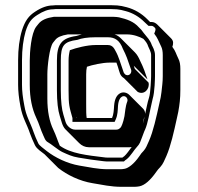

<svg xmlns="http://www.w3.org/2000/svg" viewBox="-20 -660 767 742"><path d="M566 -575H560L549 -586C527 -608 500 -624 470 -632C439 -640 435 -640 373 -640H203C198 -640 191 -640 184 -639C163 -639 140 -631 116 -615C91 -599 77 -580 65 -543C55 -510 50 -471 50 -427V-332C50 -308 53 -280 59 -249C67 -204 83 -183 96 -144C101 -130 107 -116 115 -99C123 -83 140 -74 152 -64L205 -11C239 16 288 40 338 48C375 54 408 62 450 62H500C507 62 513 61 519 60C539 56 561 37 584 4C588 -2 593 -8 599 -14C611 -27 615 -40 623 -57C640 -96 652 -150 664 -205L669 -228C674 -256 677 -279 677 -313V-394C677 -409 675 -423 669 -434C660 -452 659 -462 646 -479C648 -484 649 -489 649 -495C649 -501 646 -507 641 -512L588 -565C582 -571 574 -575 566 -575ZM430 -418C434 -408 437 -397 440 -387L444 -375C447 -368 452 -362 459 -358L512 -305C537 -291 560 -317 554 -341L501 -394L497 -406L550 -353C541 -380 535 -398 522 -424C516 -438 510 -449 501 -458L448 -511C441 -518 433 -524 423 -527H472C496 -527 519 -518 534 -510C543 -500 549 -493 553 -480C556 -472 564 -460 564 -447V-366C564 -361 562 -300 556 -283C549 -261 547 -246 541 -220C541 -228 538 -235 533 -240L480 -293C471 -302 457 -306 445 -300C431 -293 423 -277 421 -252C420 -235 419 -217 413 -204H315C313 -216 313 -231 313 -258V-373C313 -384 314 -394 316 -402C335 -409 377 -418 402 -418ZM277 -204H275V-206ZM532 -182C533 -191 535 -200 539 -209C537 -200 534 -190 532 -182ZM489 -92C480 -80 469 -64 461 -57C457 -54 454 -52 453 -51H397C392 -51 387 -51 382 -52C317 -60 254 -66 211 -97C202 -118 197 -136 186 -159C171 -190 163 -230 163 -279V-373C163 -403 171 -477 185 -495L193 -505C201 -516 217 -523 242 -527H296C288 -525 281 -523 275 -521C217 -513 200 -488 200 -426V-311C200 -267 204 -234 211 -212C217 -195 220 -173 233 -160L286 -107C296 -97 309 -91 323 -91H482C485 -91 487 -92 489 -92ZM576 -530C590 -512 591 -504 603 -480C607 -472 609 -461 609 -447V-366C609 -340 606 -326 604 -304C603 -297 602 -289 601 -284L596 -261C584 -206 572 -152 556 -116C548 -98 544 -87 535 -77C529 -71 523 -64 519 -57C497 -25 476 -11 463 -8C456 -7 453 -6 447 -6H397C357 -6 325 -14 287 -20C240 -28 193 -51 161 -76C147 -88 133 -96 128 -106C120 -122 115 -136 110 -149C96 -190 81 -210 74 -252C68 -283 65 -309 65 -332V-427C65 -470 70 -508 79 -539C90 -574 102 -588 124 -602C147 -617 167 -624 184 -624H185C191 -625 198 -625 203 -625H373C436 -625 436 -625 466 -617C493 -610 518 -595 538 -575L554 -560H566C573 -560 581 -551 581 -548C581 -540 578 -536 576 -530ZM526 -545 517 -554C497 -577 470 -586 440 -593C434 -594 427 -595 419 -595H188C161 -591 140 -583 128 -567L120 -557C100 -531 95 -457 95 -426V-332C95 -281 104 -239 120 -205C132 -180 136 -161 148 -135C154 -123 153 -121 161 -113C179 -103 206 -79 222 -72C242 -63 258 -55 283 -51C316 -45 347 -41 380 -37C388 -36 392 -36 397 -36H459C463 -40 464 -41 470 -45C485 -57 499 -82 509 -92C514 -97 518 -103 521 -109L528 -127C533 -139 536 -150 541 -160C551 -182 559 -230 562 -242C566 -257 567 -268 570 -278C578 -303 579 -359 579 -366V-447C579 -465 569 -481 567 -485C560 -506 549 -515 535 -533ZM245 -311C245 -252 248 -247 260 -204V-189H423L427 -198C435 -215 435 -234 436 -251C438 -274 445 -283 452 -287C466 -293 476 -278 472 -268C464 -247 464 -228 461 -211C456 -185 449 -170 446 -167C440 -161 436 -159 429 -159H270C253 -159 237 -175 233 -190C230 -201 227 -210 225 -217C219 -236 215 -268 215 -311V-426C215 -485 227 -499 279 -506C295 -512 317 -516 349 -516H397C425 -516 443 -503 455 -471C468 -446 474 -428 483 -401L487 -390C490 -376 478 -365 466 -371C462 -373 460 -377 458 -380L454 -392C446 -414 439 -441 427 -462C422 -471 416 -486 397 -486H349C317 -486 274 -475 250 -466C247 -454 245 -441 245 -426Z"/></svg>

Font: Squarish
Style: Shd
Weight: 400
Foundry: Cannot Into Space Fonts
Version: Version 0.272